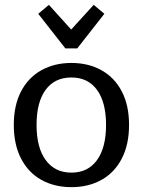

<svg xmlns="http://www.w3.org/2000/svg" viewBox="-20 -760 590 793"><path d="M138 -703 182 -740 274 -638 367 -740 411 -703 299 -560H250ZM37 -244Q37 -325 67 -382.5Q97 -440 151 -470Q205 -500 275 -500Q345 -500 399 -470Q453 -440 483 -382.5Q513 -325 513 -244Q513 -163 483 -105Q453 -47 399 -17Q345 13 275 13Q205 13 151 -17Q97 -47 67 -105Q37 -163 37 -244ZM418 -244Q418 -338 380.5 -389Q343 -440 275 -440Q206 -440 168.5 -389Q131 -338 131 -244Q131 -150 169 -98.5Q207 -47 275 -47Q343 -47 380.5 -98.5Q418 -150 418 -244Z"/></svg>

Font: Maitree Medium
Style: Regular
Weight: 500
Designer: CadsonDemak Team
Foundry: CadsonDemak
Version: Version 1.000